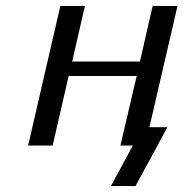

<svg xmlns="http://www.w3.org/2000/svg" viewBox="-20 -492 620 649"><path d="M75 0 184 -472H267L224 -284H453L496 -472H580L485 -62H546L438 137H355L429 0H387L442 -235H212L158 0Z"/></svg>

Font: Coval
Style: Book Italic
Weight: 350
Foundry: Context Ltd
Version: Version 001.000